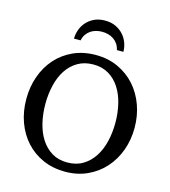

<svg xmlns="http://www.w3.org/2000/svg" viewBox="-130 -999 991 1118"><g transform="rotate(15 365.5 -439.5)"><path d="M576.2 -334Q576.2 -395 563 -449Q549.8 -502.9 523.4 -543.2Q497.1 -583.5 457.8 -606.7Q418.5 -629.9 366.2 -629.9Q312 -629.9 272 -606.4Q231.9 -583 205.6 -542.7Q179.2 -502.4 166.5 -449Q153.8 -395.5 153.8 -335.9Q153.8 -275.9 166.7 -221.9Q179.7 -168 205.8 -127.4Q231.9 -86.9 271.2 -63Q310.5 -39.1 363.8 -39.1Q418 -39.1 457.8 -63Q497.6 -86.9 523.9 -127.2Q550.3 -167.5 563.2 -220.9Q576.2 -274.4 576.2 -334ZM691.9 -335Q691.9 -262.2 668.5 -198.2Q645 -134.3 602.3 -86.7Q559.6 -39.1 499.5 -11.5Q439.5 16.1 366.2 16.1Q292.5 16.1 232.2 -10.5Q171.9 -37.1 128.9 -84.5Q85.9 -131.8 62.5 -196Q39.1 -260.3 39.1 -335.9Q39.1 -409.2 62 -473.1Q85 -537.1 127.4 -584.7Q169.9 -632.3 230.2 -659.7Q290.5 -687 365.2 -687Q439.5 -687 499.8 -659.2Q560.1 -631.3 602.8 -583.5Q645.5 -535.6 668.7 -471.7Q691.9 -407.7 691.9 -335ZM475.1 -746.1Q470.2 -767.6 459.5 -783Q448.7 -798.3 433.8 -808.1Q418.9 -817.9 401.4 -822.5Q383.8 -827.1 365.2 -827.1Q346.7 -827.1 329.1 -822.5Q311.5 -817.9 296.9 -808.1Q282.2 -798.3 271.5 -783Q260.7 -767.6 256.3 -746.1H216.3Q216.3 -772.5 225.6 -798.8Q234.9 -825.2 253.4 -846.4Q272 -867.7 299.8 -881.1Q327.6 -894.5 365.2 -894.5Q402.3 -894.5 430.2 -881.1Q458 -867.7 476.8 -846.4Q495.6 -825.2 504.9 -798.8Q514.2 -772.5 514.2 -746.1Z"/></g></svg>

Font: Charis SIL Viet
Style: Regular
Weight: 400
Foundry: SIL International
Version: Version 5.000